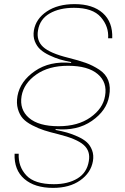

<svg xmlns="http://www.w3.org/2000/svg" viewBox="-20 -767 606 934"><path d="M145 -620Q155 -676 208 -711.5Q261 -747 343 -747Q431 -747 480 -703.5Q529 -660 526 -581H506Q510 -638 470.5 -683.5Q431 -729 340 -729Q269 -729 221.5 -701.5Q174 -674 165 -620Q156 -570 189.5 -539Q223 -508 312 -486Q364 -473 397.5 -461Q431 -449 463 -428Q495 -407 507 -375Q519 -343 511 -300Q499 -229 427 -179Q355 -129 251 -139L250 -135Q282 -129 306.5 -122Q331 -115 358.5 -102.5Q386 -90 402.5 -75Q419 -60 428 -36Q437 -12 432 17Q422 74 370 110.5Q318 147 238 147Q149 147 98.5 103.5Q48 60 51 -19H71Q68 43 108 86Q148 129 242 129Q311 129 357 101Q403 73 412 17Q421 -32 387 -62Q353 -92 264 -114Q223 -124 195 -133Q167 -142 137 -157.5Q107 -173 91 -191Q75 -209 67 -237Q59 -265 65 -300Q78 -372 150 -421.5Q222 -471 326 -461V-465Q295 -471 271.5 -478Q248 -485 220.5 -498Q193 -511 176 -526.5Q159 -542 149.5 -566Q140 -590 145 -620ZM491 -300Q503 -366 455.5 -406.5Q408 -447 311 -447Q217 -447 156.5 -404.5Q96 -362 85 -300Q74 -234 121 -193.5Q168 -153 265 -153Q359 -153 420 -196Q481 -239 491 -300Z"/></svg>

Font: Poppins Thin
Style: Italic
Weight: 250
Italic angle: -10°
Designer: Ninad Kale (Devanagari), Jonny Pinhorn (Latin)
Foundry: Indian Type Foundry
Version: Version 3.200;PS 1.000;hotconv 16.6.54;makeotf.lib2.5.65590